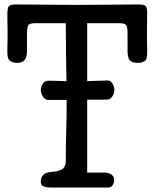

<svg xmlns="http://www.w3.org/2000/svg" viewBox="-20 -841 693 861"><path d="M138 -737Q112 -737 106.5 -727Q101 -717 101 -688V-614Q101 -582 89 -570.5Q77 -559 56 -559Q42 -559 27.5 -566.5Q13 -574 13 -603Q13 -611 13 -623Q13 -635 13.5 -647.5Q14 -660 14 -672.5Q14 -685 14 -693Q14 -709 13.5 -735Q13 -761 13 -778Q13 -807 20.5 -814Q28 -821 51 -821Q88 -821 121.5 -820.5Q155 -820 188.5 -820Q222 -820 255.5 -819.5Q289 -819 326 -819Q400 -819 464 -820Q528 -821 602 -821Q626 -821 633 -814Q640 -807 640 -778Q640 -761 639.5 -735Q639 -709 639 -693Q639 -685 639 -672.5Q639 -660 639.5 -647.5Q640 -635 640 -623Q640 -611 640 -603Q640 -573 627 -566Q614 -559 600 -559Q572 -559 562 -570.5Q552 -582 552 -614V-688Q552 -718 546.5 -727.5Q541 -737 515 -737H371V-477Q399 -478 423.5 -479Q448 -480 465 -480Q476 -480 484.5 -466Q493 -452 493 -439Q493 -434 491.5 -426.5Q490 -419 486 -412Q482 -405 475 -399.5Q468 -394 457 -394H371V-67H450Q456 -67 463 -65.5Q470 -64 476.5 -60.5Q483 -57 487.5 -50Q492 -43 492 -32Q492 -21 485 -10.5Q478 0 465 0H205Q191 0 177 -4.5Q163 -9 163 -26Q163 -66 209 -70Q222 -71 234 -73Q246 -75 255 -80Q264 -85 269.5 -94.5Q275 -104 275 -120Q275 -156 275.5 -188.5Q276 -221 277 -254Q278 -287 278.5 -321Q279 -355 279 -393H196Q182 -393 172.5 -408Q163 -423 163 -436Q163 -449 171 -464Q179 -479 196 -479Q205 -479 229 -478.5Q253 -478 278 -477Q277 -542 276 -610Q275 -678 275 -737Z"/></svg>

Font: Life Savers ExtraBold
Style: Regular
Weight: 800
Designer: Pablo Impallari, Rodrigo Fuenzalida, Brenda Gallo
Foundry: Pablo Impallari, Rodrigo Fuenzalida, Brenda Gallo
Version: Version 3.001; ttfautohint (v0.95) -l 8 -r 50 -G 200 -x 14 -